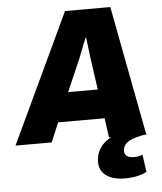

<svg xmlns="http://www.w3.org/2000/svg" viewBox="-89 -711 824 977"><g transform="rotate(-5 322.5 -222.5)"><path d="M-30.8 0 279.8 -660.2H511.2L636.2 -2.9L643.1 0Q577.1 8.8 548.6 25.6Q520 42.5 517.1 68.8Q514.2 88.9 526.6 99.9Q539.1 110.8 564 110.8Q593.3 110.8 608.9 102.1L621.1 190.9Q578.6 214.8 509.8 214.8Q445.3 214.8 409.4 185.8Q373.5 156.7 381.8 100.1Q390.6 35.2 458 0H446.8L433.1 -99.1H195.8L153.8 0ZM259.8 -248H411.1L388.2 -409.2L375 -516.1H372.1L330.1 -410.2Z"/></g></svg>

Font: Human Sans Black
Style: Italic
Weight: 800
Italic angle: -8°
Designer: Tim Radville
Foundry: Continuum
Version: Version 1.000;FEAKit 1.0